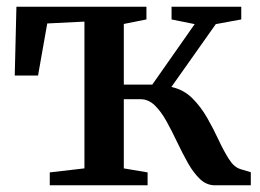

<svg xmlns="http://www.w3.org/2000/svg" viewBox="-20 -553 777 573"><path d="M128.5 0V-38.5L232 -50.5V-488.5L121 -483L93.5 -327.5H24L29 -533H417V-495L349.5 -481.5V-300.5H434.5L561 -481L492 -495V-533H700V-495L624 -481L491.5 -293.5Q528 -285.5 553.5 -260.2Q579 -235 598 -201.8Q617 -168.5 632.2 -135.8Q647.5 -103 662.8 -78.8Q678 -54.5 697 -48.5L728.5 -39V0H621.5Q596.5 0 577 -18.5Q557.5 -37 541 -66.2Q524.5 -95.5 509 -128.2Q493.5 -161 477.2 -190.5Q461 -220 442 -238.5Q423 -257 398.5 -257H349.5V-50.5L420.5 -38.5V0Z"/></svg>

Font: Merriweather 72pt SemiBold
Style: Regular
Weight: 600
Version: Version 2.100